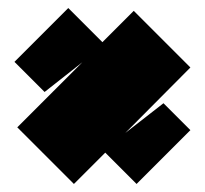

<svg xmlns="http://www.w3.org/2000/svg" viewBox="-20 -554 510 478"><path d="M16 -400 91 -325 185 -399 23 -237 164 -96 242 -174 320 -96 454 -230 387 -297 292 -223 454 -386 313 -527 235 -449 150 -534Z"/></svg>

Font: Banana Brick
Style: Regular
Weight: 400
Designer: artmaker
Foundry: artmaker
Version: Version 4.000 2011 initial release